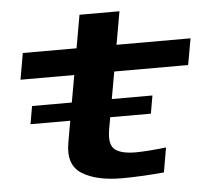

<svg xmlns="http://www.w3.org/2000/svg" viewBox="-52 -790 937 854"><g transform="rotate(-5 416.0 -362.5)"><path d="M74 -267 88 -347H265.5L287 -468H47L67.5 -585.5H307.5L333.5 -733H512L486 -585.5H816.5L795.5 -468H465.5L444 -347H625.5L611.5 -267H430L420.5 -214Q409 -147 436.5 -124.2Q464 -101.5 530 -101.5Q584.5 -102 665.5 -111.5L646.5 -1.5Q535 8 459.5 8Q344.5 8 280.8 -32.2Q217 -72.5 234.5 -170L251.5 -267Z"/></g></svg>

Font: Anybody UltraExpanded SemiBold
Style: Italic
Weight: 600
Width: 9
Italic angle: -10°
Designer: Tyler Finck
Foundry: Etcetera Type Company
Version: Version 1.010; ttfautohint (v1.8.3) -l 8 -r 50 -G 200 -x 14 